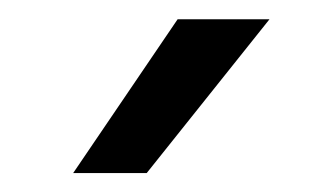

<svg xmlns="http://www.w3.org/2000/svg" viewBox="-20 -775 322 200"><path d="M165 -754.9H260.7L132.8 -594.7H56.2Z"/></svg>

Font: Selawik
Style: Regular
Weight: 400
Designer: Aaron Bell
Foundry: Microsoft Corporation
Version: Version 1.01